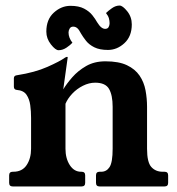

<svg xmlns="http://www.w3.org/2000/svg" viewBox="-20 -672 639 692"><path d="M26 0Q13 0 13 -13V-40Q13 -53 26 -53H28Q60 -53 76 -77Q92 -101 92 -136V-247Q92 -271 89 -293Q86 -315 75.5 -330.5Q65 -346 40 -348Q30 -349 30 -360V-390Q30 -400 42 -401Q106 -411 151 -431Q196 -451 214 -464Q219 -467 221 -467H222Q224 -467 224 -465L208 -350Q220 -370 240.5 -393.5Q261 -417 290.5 -434Q320 -451 360 -451Q408 -451 437.5 -437Q467 -423 483 -399.5Q499 -376 504.5 -346.5Q510 -317 510 -287V-136Q510 -87 525.5 -70Q541 -53 566 -53H573Q586 -53 586 -40V-13Q586 0 573 0H339Q326 0 326 -13V-40Q326 -53 339 -53H345Q364 -53 375 -70Q386 -87 386 -136V-287Q386 -329 373 -351.5Q360 -374 323 -374Q301 -374 279 -363Q257 -352 240.5 -334.5Q224 -317 216 -298V-136Q216 -101 231.5 -77Q247 -53 272 -53H274Q287 -53 287 -40V-13Q287 0 274 0ZM330 -592Q338 -579 345 -573.5Q352 -568 359 -568Q368 -568 371.5 -574.5Q375 -581 375 -588Q375 -597 372.5 -606Q370 -615 362 -625Q370 -633 383.5 -642.5Q397 -652 411 -652Q422 -652 438.5 -631.5Q455 -611 455 -584Q455 -541 428.5 -516.5Q402 -492 369 -492Q339 -492 320 -501.5Q301 -511 290 -525Q279 -539 272 -551Q265 -565 258.5 -570.5Q252 -576 244 -576Q235 -576 231 -569Q227 -562 227 -555Q227 -536 241 -518Q234 -510 220 -500.5Q206 -491 191 -491Q180 -491 163.5 -512Q147 -533 147 -558Q147 -602 174 -626.5Q201 -651 234 -651Q264 -651 283 -641Q302 -631 313 -617Q324 -603 330 -592Z"/></svg>

Font: Young Serif Light
Style: Regular
Weight: 300
Designer: Bastien Sozeau
Foundry: NBR — Bastien Sozeau
Version: Version 5.001